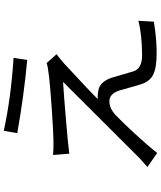

<svg xmlns="http://www.w3.org/2000/svg" viewBox="64 -894 871 1040"><g transform="rotate(-90 500.0 -373.5)"><path d="M312 -789Q491 -750 707 -736L696 -662Q501 -680 299 -716ZM727 -503Q704 -487 672 -458Q530 -327 484 -280Q502 -282 523 -278Q576 -273 599 -206Q604 -191 615.5 -150Q627 -109 634 -87Q649 -40 719 -40Q830 -40 908 -60L903 24Q813 39 732.5 39Q652 39 615.5 20Q579 1 564 -46Q558 -63 546 -107.5Q534 -152 530 -164Q512 -217 472.5 -217Q433 -217 397 -183Q361 -149 295.5 -78Q230 -7 192 42L116 -11Q119 -13 166 -56Q206 -97 577 -468Q510 -464 363.5 -451.5Q217 -439 188 -434L181 -522Q220 -519 265 -520Q310 -521 444 -530Q649 -544 679 -557Z"/></g></svg>

Font: Swei Fan Sans CJK TC
Style: Regular
Weight: 400
Version: Version 2.130